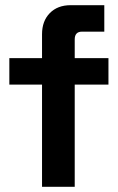

<svg xmlns="http://www.w3.org/2000/svg" viewBox="-20 -720 456 740"><path d="M142 -496V-588Q142 -639 172 -669.5Q202 -700 252 -700H382V-598H296Q268 -598 268 -568V-496H398V-394H268V0H142V-394H16V-496Z"/></svg>

Font: Space Grotesk Variable
Style: Regular
Weight: 400
Designer: Florian Karsten (Space Grotesk), Colophon Foundry (Space Mono)
Foundry: Florian Karsten
Version: Version 1.106